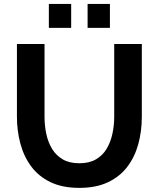

<svg xmlns="http://www.w3.org/2000/svg" viewBox="-20 -929 790 955"><path d="M374.8 5.5Q289.8 5.5 230.5 -23.4Q171.1 -52.2 134.6 -102Q98 -151.8 81.1 -215.6Q64.2 -279.4 64.2 -348.3V-710H201.5V-348.3Q201.5 -304 210.4 -262.4Q219.4 -220.7 239.3 -188.1Q259.3 -155.4 292.4 -136.2Q325.5 -117 374.3 -117Q424.1 -117 457.5 -136.5Q490.8 -155.9 510.5 -189.1Q530.2 -222.3 539.1 -263.6Q548.1 -305 548.1 -348.3V-710H685.4V-348.3Q685.4 -275.4 667.6 -211.1Q649.7 -146.8 612.4 -98.3Q575 -49.7 516.1 -22.1Q457.3 5.5 374.8 5.5ZM223 -790.3V-909.4H334V-790.3ZM415.7 -790.3V-909.4H526.7V-790.3Z"/></svg>

Font: Raleway Thin
Style: Regular
Weight: 100
Designer: Matt McInerney, Pablo Impallari, Rodrigo Fuenzalida
Foundry: Matt McInerney, Pablo Impallari, Rodrigo Fuenzalida
Version: Version 4.026